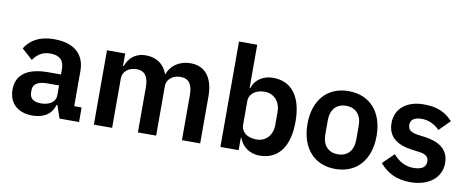

<svg xmlns="http://www.w3.org/2000/svg" viewBox="-65 -1027 3239 1327"><g transform="rotate(10 1554.5 -364.0)"><path d="M203 12C281 12 338 -23 355 -90H361L392 0H529V-102H477V-348C477 -467 402 -534 261 -534C156 -534 95 -494 57 -434L133 -366C158 -402 192 -432 252 -432C320 -432 349 -398 349 -340V-302H260C118 -302 37 -249 37 -142C37 -49 97 12 203 12ZM246 -81C196 -81 167 -102 167 -144V-161C167 -202 200 -225 267 -225H349V-156C349 -107 303 -81 246 -81Z M761 0V-345C761 -401 809 -429 858 -429C915 -429 942 -392 942 -317V0H1070V-345C1070 -401 1117 -429 1167 -429C1224 -429 1251 -392 1251 -317V0H1379V-330C1379 -460 1321 -534 1219 -534C1136 -534 1078 -487 1059 -429H1057C1032 -499 977 -534 906 -534C828 -534 786 -490 766 -435H761V-522H633V0Z M1521 0H1649V-87H1653C1673 -28 1728 12 1797 12C1929 12 2002 -87 2002 -262C2002 -436 1929 -534 1797 -534C1728 -534 1672 -496 1653 -436H1649V-740H1521ZM1756 -94C1695 -94 1649 -125 1649 -179V-345C1649 -396 1695 -429 1756 -429C1822 -429 1868 -380 1868 -306V-216C1868 -142 1822 -94 1756 -94Z M2328 12C2478 12 2571 -94 2571 -262C2571 -429 2478 -534 2328 -534C2179 -534 2086 -429 2086 -262C2086 -94 2179 12 2328 12ZM2328 -91C2262 -91 2220 -134 2220 -213V-310C2220 -388 2262 -431 2328 -431C2395 -431 2437 -388 2437 -310V-213C2437 -134 2395 -91 2328 -91Z M2855 12C2985 12 3070 -58 3070 -159C3070 -246 3015 -297 2901 -313L2848 -320C2799 -328 2780 -344 2780 -379C2780 -411 2804 -433 2859 -433C2910 -433 2954 -409 2984 -377L3059 -452C3009 -504 2957 -534 2855 -534C2736 -534 2657 -470 2657 -369C2657 -274 2719 -225 2831 -211L2883 -204C2929 -198 2947 -179 2947 -149C2947 -112 2921 -89 2860 -89C2801 -89 2755 -116 2717 -160L2639 -84C2691 -24 2756 12 2855 12Z"/></g></svg>

Font: Braiins Sans SemiBold
Style: Regular
Weight: 600
Designer: Mike Abbink, Paul van der Laan, Pieter van Rosmalen, Jiri Chlebus, Lubos Buracinsky
Foundry: Bold Monday, Sudetype
Version: Version 1.000;hotconv 1.0.109;makeotfexe 2.5.65596